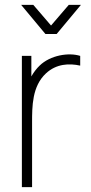

<svg xmlns="http://www.w3.org/2000/svg" viewBox="-20 -770 375 790"><path d="M67 -750 167 -630H213L313 -750H263L190 -665L117 -750ZM70 0H112V-266C112 -332 112 -415 169 -468C212 -508 265 -510 310 -500V-540C263 -555 187 -543 143 -500C131.5 -489 119 -473.5 109 -455.5V-540H70Z"/></svg>

Font: Hauora ExtraLight
Style: Regular
Weight: 200
Designer: Mikhail Sharanda
Foundry: WCYS & Co.
Version: Version 1.010